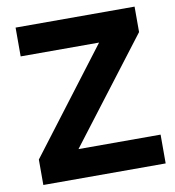

<svg xmlns="http://www.w3.org/2000/svg" viewBox="-80 -776 774 847"><g transform="rotate(-10 307.5 -352.5)"><path d="M46 0V-114L433 -623V-576H46V-705H579V-591L191 -83V-129H594V0Z"/></g></svg>

Font: Nunito Sans 12pt ExtraLight 12pt ExtraBold
Style: Regular
Weight: 800
Version: Version 3.101;gftools[0.9.27]